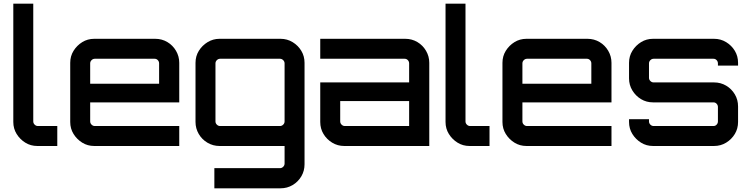

<svg xmlns="http://www.w3.org/2000/svg" viewBox="-20 -790 4062 1039"><path d="M182 0Q146 0 117 -18Q88 -36 70 -65Q52 -94 52 -130V-770H160V-133Q160 -123 167.5 -115.5Q175 -108 185 -108H290V0H182Z M490 0Q454 0 425 -18Q396 -36 378 -65Q360 -94 360 -130V-450Q360 -486 378 -515Q396 -544 425 -562Q454 -580 490 -580H820Q856 -580 885.5 -562.5Q915 -545 932.5 -515Q950 -485 950 -450V-236H468V-133Q468 -123 475.5 -115.5Q483 -108 493 -108H950V0H490ZM468 -337H841V-447Q841 -457 834 -464.5Q827 -472 817 -472H493Q483 -472 475.5 -464.5Q468 -457 468 -447Z M1140 229V120H1495Q1505 120 1512.5 112.5Q1520 105 1520 95V0H1168Q1133 0 1103 -17.5Q1073 -35 1055.5 -65Q1038 -95 1038 -130V-450Q1038 -486 1056 -515Q1074 -544 1103.5 -562Q1133 -580 1168 -580H1498Q1534 -580 1563.5 -562Q1593 -544 1610.5 -515Q1628 -486 1628 -450V99Q1628 135 1610.5 164.5Q1593 194 1563.5 211.5Q1534 229 1498 229ZM1171 -108H1495Q1505 -108 1512.5 -115.5Q1520 -123 1520 -133V-447Q1520 -457 1512.5 -464.5Q1505 -472 1495 -472H1171Q1161 -472 1153.5 -464.5Q1146 -457 1146 -447V-133Q1146 -123 1153.5 -115.5Q1161 -108 1171 -108Z M1843 0Q1807 0 1777.5 -18Q1748 -36 1730.5 -65Q1713 -94 1713 -130V-344H2194V-447Q2194 -457 2187 -464.5Q2180 -472 2170 -472H1713V-580H2173Q2209 -580 2238.5 -562.5Q2268 -545 2285.5 -515Q2303 -485 2303 -450V0ZM1846 -108H2194V-243H1821V-133Q1821 -123 1828.5 -115.5Q1836 -108 1846 -108Z M2521 0Q2485 0 2456 -18Q2427 -36 2409 -65Q2391 -94 2391 -130V-770H2499V-133Q2499 -123 2506.5 -115.5Q2514 -108 2524 -108H2629V0H2521Z M2829 0Q2793 0 2764 -18Q2735 -36 2717 -65Q2699 -94 2699 -130V-450Q2699 -486 2717 -515Q2735 -544 2764 -562Q2793 -580 2829 -580H3159Q3195 -580 3224.5 -562.5Q3254 -545 3271.5 -515Q3289 -485 3289 -450V-236H2807V-133Q2807 -123 2814.5 -115.5Q2822 -108 2832 -108H3289V0H2829ZM2807 -337H3180V-447Q3180 -457 3173 -464.5Q3166 -472 3156 -472H2832Q2822 -472 2814.5 -464.5Q2807 -457 2807 -447Z M3514 0Q3478 0 3449 -18Q3420 -36 3402 -65Q3384 -94 3384 -130V-145H3492V-133Q3492 -123 3499.5 -115.5Q3507 -108 3517 -108H3841Q3851 -108 3858 -115.5Q3865 -123 3865 -133V-211Q3865 -221 3858 -228.5Q3851 -236 3841 -236H3514Q3478 -236 3449 -253.5Q3420 -271 3402 -300.5Q3384 -330 3384 -366V-450Q3384 -486 3402 -515Q3420 -544 3449 -562Q3478 -580 3514 -580H3844Q3880 -580 3909.5 -562Q3939 -544 3956.5 -515Q3974 -486 3974 -450V-435H3865V-447Q3865 -457 3858 -464.5Q3851 -472 3841 -472H3517Q3507 -472 3499.5 -464.5Q3492 -457 3492 -447V-369Q3492 -359 3499.5 -351.5Q3507 -344 3517 -344H3844Q3880 -344 3909.5 -326.5Q3939 -309 3956.5 -279.5Q3974 -250 3974 -214V-130Q3974 -94 3956.5 -65Q3939 -36 3909.5 -18Q3880 0 3844 0H3514Z"/></svg>

Font: Orbitron Medium
Style: Regular
Weight: 500
Designer: Matt McInerney
Foundry: The League of Moveable Type
Version: Version 2.001